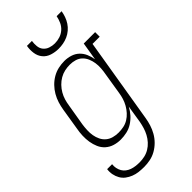

<svg xmlns="http://www.w3.org/2000/svg" viewBox="-294 -817 1097 1097"><g transform="rotate(-45 254.5 -268.5)"><path d="M163 213Q141 213 120 210.5Q99 208 80 200.5Q61 193 45 181Q29 169 19 151.5Q9 134 5 113.5Q1 93 4 72H44Q42 87 45 102.5Q48 118 55.5 131Q63 144 75 153Q87 162 101 167Q115 172 131 174Q147 176 163 176Q183 176 203.5 171.5Q224 167 242.5 156Q261 145 276 128.5Q291 112 301 93Q311 74 317 54.5Q323 35 327 14L344 -93Q332 -70 314.5 -50.5Q297 -31 275 -17Q253 -3 228 2.5Q203 8 179 8Q153 8 128.5 0.5Q104 -7 85.5 -23.5Q67 -40 57 -63Q47 -86 43 -111Q39 -136 40 -162.5Q41 -189 46 -215L67 -345Q71 -370 78.5 -394Q86 -418 99 -440.5Q112 -463 130.5 -482Q149 -501 171.5 -514Q194 -527 218.5 -532.5Q243 -538 268 -538Q293 -538 317 -530.5Q341 -523 358.5 -506.5Q376 -490 385.5 -467.5Q395 -445 399 -421L417 -530H509V-493H451L366 20Q362 45 354.5 69Q347 93 334 116Q321 139 302 158Q283 177 260 190Q237 203 212 208Q187 213 163 213ZM198 -29Q218 -29 238.5 -33Q259 -37 277 -48Q295 -59 309.5 -75Q324 -91 334.5 -109.5Q345 -128 351 -147.5Q357 -167 360 -187L381 -317Q385 -338 386.5 -360Q388 -382 385 -402.5Q382 -423 374 -442Q366 -461 351.5 -475Q337 -489 317 -495Q297 -501 275 -501Q254 -501 233.5 -496.5Q213 -492 194 -481Q175 -470 159.5 -454Q144 -438 133 -419Q122 -400 116 -380Q110 -360 107 -339L85 -209Q82 -188 81 -166Q80 -144 83.5 -123.5Q87 -103 96 -84.5Q105 -66 120.5 -53Q136 -40 156.5 -34.5Q177 -29 198 -29ZM295 -610Q267 -610 240.5 -618.5Q214 -627 197.5 -647Q181 -667 177 -694.5Q173 -722 178 -750H218Q215 -730 217 -709.5Q219 -689 231 -674.5Q243 -660 262 -653.5Q281 -647 301 -647Q322 -647 342.5 -653.5Q363 -660 379.5 -674.5Q396 -689 405 -709Q414 -729 418 -750H458Q455 -731 448.5 -712.5Q442 -694 431 -677Q420 -660 404 -646.5Q388 -633 370 -625Q352 -617 333 -613.5Q314 -610 295 -610Z"/></g></svg>

Font: Iosevka Slab Extralight
Style: Italic
Weight: 200
Italic angle: -9°
Monospace: yes
Designer: Belleve Invis
Foundry: Belleve Invis
Version: Version 11.1.1; ttfautohint (v1.8.3)